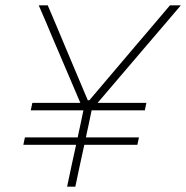

<svg xmlns="http://www.w3.org/2000/svg" viewBox="-20 -704 702 724"><path d="M68 -158 74 -186H273Q275 -196 277.2 -206.5Q279.5 -217 282 -228L294.5 -288H96L102 -316H283L193 -527Q183 -550.5 174.2 -571Q165.5 -591.5 154.5 -618Q143 -644 126 -684H160Q181.5 -633 197 -597Q212 -560.5 226 -527.5Q240 -494.5 257 -454L311 -326H317L429 -458Q463 -498 490.5 -530.5Q518 -562.5 548.5 -598.5Q578.5 -634 621 -684H662Q631.5 -648 597.5 -608.2Q563.5 -568.5 528 -527L348 -316H532L526 -288H325.5L313 -228Q310.5 -217 308.2 -206.5Q306 -196 304 -186H504L498 -158H298Q289 -118 280.8 -79.5Q272.5 -41 264 0H233Q241.5 -41 249.8 -79.5Q258 -118 267 -158Z"/></svg>

Font: Heraclito Thin
Style: Italic
Weight: 100
Italic angle: -12°
Designer: Kostas Bartsokas (font) & Cristiano Sobral (main changes)
Foundry: Kostas Bartsokas (font) & Cristiano Sobral (main changes)
Version: Version 1.00;July 8, 2020;FontCreator 13.0.0.2655 64-bit